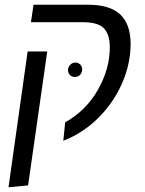

<svg xmlns="http://www.w3.org/2000/svg" viewBox="-20 -583 612 813"><path d="M256 -65Q345 -115 395 -203.5Q445 -292 445 -383Q445 -436 420.5 -462.5Q396 -489 331 -489H111L122 -563H352Q446 -563 489.5 -521.5Q533 -480 533 -397Q533 -313 497 -230.5Q461 -148 396 -83.5Q331 -19 248 13ZM97 -365H180L99 202L16 210ZM328 -289Q328 -301 320 -309.5Q312 -318 300 -318Q286 -318 277 -308.5Q268 -299 268 -286Q268 -274 276 -265.5Q284 -257 297 -257Q311 -257 319.5 -266.5Q328 -276 328 -289Z"/></svg>

Font: FiraGO Book
Style: Italic
Weight: 350
Italic angle: -8°
Designer: bBox Type GmbH
Foundry: bBox Type GmbH
Version: Version 1.001